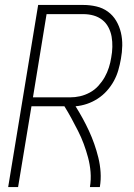

<svg xmlns="http://www.w3.org/2000/svg" viewBox="-20 -755 540 775"><path d="M13 0 134 -735H316Q343 -735 369 -729Q395 -723 415.5 -708Q436 -693 449 -671Q462 -649 468 -623.5Q474 -598 473.5 -571Q473 -544 468 -517Q464 -494 457.5 -471.5Q451 -449 439.5 -428Q428 -407 411.5 -388.5Q395 -370 374 -356.5Q353 -343 330.5 -335.5Q308 -328 285 -326Q300 -302 313.5 -277.5Q327 -253 339 -227Q351 -201 360.5 -174Q370 -147 377 -118.5Q384 -90 386 -60Q388 -30 383 0H343Q348 -31 345.5 -61Q343 -91 335.5 -119Q328 -147 318 -174Q308 -201 295 -226.5Q282 -252 268.5 -277Q255 -302 240 -326H107L53 0ZM113 -362H262Q283 -362 303 -366.5Q323 -371 342.5 -381.5Q362 -392 377 -408.5Q392 -425 402.5 -443.5Q413 -462 419.5 -482.5Q426 -503 429 -523Q433 -544 433.5 -565.5Q434 -587 430.5 -607Q427 -627 417.5 -645Q408 -663 392.5 -675Q377 -687 357.5 -692.5Q338 -698 316 -698H168Z"/></svg>

Font: Iosevka Term Curly Extralight
Style: Italic
Weight: 200
Italic angle: -9°
Designer: Belleve Invis
Foundry: Belleve Invis
Version: Version 32.3.0